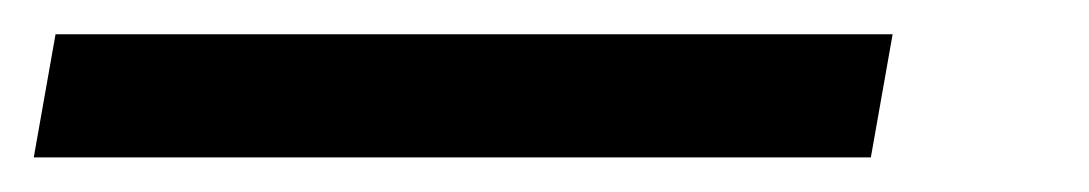

<svg xmlns="http://www.w3.org/2000/svg" viewBox="-29 -20 635 112"><path d="M-9.3 71.8H479L491.7 0H3.4Z"/></svg>

Font: Cascadia Mono NF SemiLight
Style: Italic
Weight: 350
Italic angle: -10°
Monospace: yes
Designer: Aaron Bell
Foundry: Saja Typeworks
Version: Version 2404.023